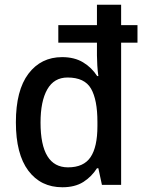

<svg xmlns="http://www.w3.org/2000/svg" viewBox="-20 -780 611 810"><path d="M243 10Q152 10 99.5 -60Q47 -130 47 -264Q47 -399 100 -469Q153 -539 242 -539Q294 -539 330.5 -517Q367 -495 390 -459H395Q392 -479 390.5 -504Q389 -529 389 -546V-600H226V-674H389V-760H491V-674H560V-600H491V0H410L395 -70H389Q366 -34 331 -12Q296 10 243 10ZM267 -74Q333 -74 362 -117Q391 -160 391 -248V-266Q391 -359 364 -406Q337 -453 265 -453Q208 -453 179.5 -403Q151 -353 151 -263Q151 -74 267 -74Z"/></svg>

Font: Noto Sans Malayalam SemiCondensed Medium
Style: Regular
Weight: 500
Width: 4
Designer: Jelle Bosma - Monotype Design Team
Foundry: Monotype Imaging Inc.
Version: Version 2.104; ttfautohint (v1.8.4.7-5d5b)